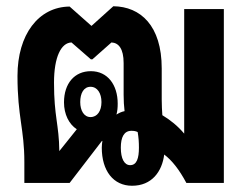

<svg xmlns="http://www.w3.org/2000/svg" viewBox="-20 -586 796 615"><path d="M403 9C466 9 499 -36 506 -91C531 -72 554 -43 577 0H697V-557H570V-158C549 -183 525 -202 500 -217C499 -232 498 -249 498 -267V-367C498 -504 430 -565 343 -566L273 -503L203 -565C103 -564 36 -475 36 -343C36 -211 58 -173 58 -67V0H203L306 -134L308 -135C307 -128 306 -120 306 -113C306 -39 343 9 403 9ZM153 -321C153 -404 176 -449 209 -450L271 -396H276L337 -450C360 -449 376 -430 376 -384V-282C376 -264 377 -246 379 -230C369 -228 361 -224 353 -219C356 -230 357 -241 357 -254C357 -314 325 -358 271 -358C219 -358 185 -319 185 -258C185 -220 201 -188 226 -172L170 -102C169 -188 153 -212 153 -321ZM270 -211C249 -211 237 -232 237 -259C237 -287 248 -308 270 -308C292 -308 305 -287 305 -259C305 -231 292 -211 270 -211ZM397 -57C378 -57 367 -78 367 -113C367 -146 377 -167 401 -167C409 -167 415 -166 421 -163C424 -145 425 -131 425 -113C425 -79 418 -57 397 -57Z"/></svg>

Font: Noto Sans Thai Looped ExtraCondensed
Style: Bold
Weight: 700
Width: 2
Designer: Sasikarn Vongin, Ben Mitchell
Foundry: The Fontpad Ltd
Version: Version 1.001